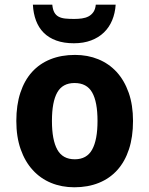

<svg xmlns="http://www.w3.org/2000/svg" viewBox="-20 -791 639 821"><path d="M202.1 -273.9Q202.1 -192.4 225.1 -151.1Q248 -109.9 299.8 -109.9Q351.1 -109.9 374 -151.4Q397 -192.9 397 -273.9Q397 -355.5 374 -395.8Q351.1 -436 298.8 -436Q247.6 -436 224.9 -395.8Q202.1 -355.5 202.1 -273.9ZM548.8 -273.9Q548.8 -205.6 531.5 -152.8Q514.2 -100.1 481.7 -64Q449.2 -27.8 402.6 -9Q356 9.8 297.9 9.8Q243.7 9.8 198.2 -9Q152.8 -27.8 119.9 -64Q86.9 -100.1 68.4 -152.8Q49.8 -205.6 49.8 -273.9Q49.8 -341.8 67.1 -394.5Q84.5 -447.3 116.9 -483.2Q149.4 -519 195.8 -537.6Q242.2 -556.2 300.8 -556.2Q355 -556.2 400.4 -537.6Q445.8 -519 478.8 -483.2Q511.7 -447.3 530.3 -394.5Q548.8 -341.8 548.8 -273.9ZM474.6 -771Q472.2 -734.4 459.5 -704.1Q446.8 -673.8 424.3 -652.1Q401.9 -630.4 369.6 -618.2Q337.4 -606 295.9 -606Q252.9 -606 220.7 -617.7Q188.5 -629.4 167 -650.9Q145.5 -672.4 134 -702.9Q122.6 -733.4 120.6 -771H203.6Q205.6 -750 212.4 -737.8Q219.2 -725.6 231 -719.5Q242.7 -713.4 259 -711.7Q275.4 -710 296.9 -710Q314.5 -710 330.3 -712.2Q346.2 -714.4 358.6 -720.9Q371.1 -727.5 379.4 -739.5Q387.7 -751.5 389.6 -771Z"/></svg>

Font: Droid Sans
Style: Bold
Weight: 700
Foundry: Ascender Corporation
Version: Version 1.00 build 112